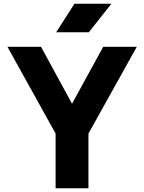

<svg xmlns="http://www.w3.org/2000/svg" viewBox="-20 -1009 773 1029"><path d="M20 0ZM454 -293V0H278V-293L20 -758H200L366 -453L533 -758H713ZM379 -989H577L456 -836H281Z"/></svg>

Font: Biryani Heavy
Style: Regular
Weight: 900
Designer: Dan Reynolds and Mathieu Réguer
Foundry: Dan Reynolds and Mathieu Réguer
Version: Version 1.003; ttfautohint (v1.1) -l 5 -r 5 -G 72 -x 0 -D la